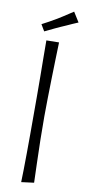

<svg xmlns="http://www.w3.org/2000/svg" viewBox="-96 -892 411 927"><g transform="rotate(10 110.0 -428.5)"><path d="M80 -1Q81 -24 81.5 -61Q82 -98 82.5 -143Q83 -188 83 -237Q83 -286 83 -333Q83 -372 83 -420.5Q83 -469 82.5 -519Q82 -569 81.5 -615Q81 -661 81 -696L143 -697Q142 -662 140.5 -616Q139 -570 138 -519.5Q137 -469 136 -421Q135 -373 135 -333Q135 -281 136 -220Q137 -159 139 -103.5Q141 -48 142 -9ZM63 -737 44 -769Q60 -777 78.5 -787.5Q97 -798 116 -809Q129 -817 141.5 -825Q154 -833 166 -841Q178 -849 189 -856L219 -808Q206 -803 192 -796.5Q178 -790 164.5 -784Q151 -778 137 -772Q124 -766 111 -760Q98 -754 86 -748Q74 -742 63 -737Z"/></g></svg>

Font: Truculenta Light
Style: Regular
Weight: 300
Version: Version 1.002